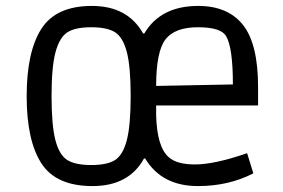

<svg xmlns="http://www.w3.org/2000/svg" viewBox="-20 -615 956 648"><path d="M463 -502H467Q522 -595 649 -595Q749 -595 800 -531Q851 -467 851 -321V-259H507V-225Q510 -118 550 -84Q577 -60 638 -60Q671 -60 715 -69.5Q759 -79 814 -98L835 -30Q752 13 648 13Q526 13 470 -80H466Q415 13 292 13Q169 13 119.5 -64Q70 -141 70 -290.5Q70 -440 119.5 -517.5Q169 -595 290 -595Q411 -595 463 -502ZM368.5 -506Q342 -523 288 -523Q234 -523 207.5 -506Q181 -489 167.5 -439.5Q154 -390 154 -291Q154 -192 167 -142Q180 -92 207 -75Q234 -58 288 -58Q342 -58 368.5 -75Q395 -92 408 -142Q421 -192 421 -291Q421 -390 408 -439.5Q395 -489 368.5 -506ZM743 -493Q726 -523 648 -523Q570 -523 538.5 -482Q507 -441 507 -325L766 -330Q766 -455 743 -493Z"/></svg>

Font: Ruda
Style: Regular
Weight: 400
Designer: Mariela Monsalve, Angelina Sanchez
Foundry: Mariela Monsalve, Angelina Sanchez
Version: Version 1.002